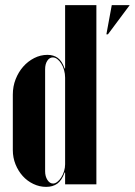

<svg xmlns="http://www.w3.org/2000/svg" viewBox="-20 -719 526 749"><path d="M234 -16V0H356V-699H234V-482V-452H232Q222 -481 205.5 -493Q189 -505 165 -505Q138 -505 113.5 -492.5Q89 -480 70.5 -459Q52 -438 41 -410Q30 -382 30 -350V-134Q30 -104 40.5 -78Q51 -52 68.5 -32.5Q86 -13 110 -1.5Q134 10 160 10Q186 10 203.5 -2.5Q221 -15 232 -46H234ZM234 -416V-78Q234 -65 230 -51.5Q226 -38 219 -27Q212 -16 203.5 -9.5Q195 -3 187 -3Q174 -3 165 -17Q156 -31 156 -51V-449Q156 -469 164.5 -482Q173 -495 186 -495Q195 -495 203.5 -488.5Q212 -482 219 -471Q226 -460 230 -445.5Q234 -431 234 -416ZM401 -585 486 -699H416L395 -585Z"/></svg>

Font: Moniqa Black
Style: Regular
Weight: 900
Designer: Rajesh Rajput
Foundry: Rajesh Rajput
Version: Version 1.000